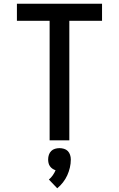

<svg xmlns="http://www.w3.org/2000/svg" viewBox="-20 -755 640 1033"><path d="M247 0V-643H71V-735H529V-643H353V0ZM288 258 243 211Q255 201 264 188Q273 175 279 161Q270 158 262 152.5Q254 147 248.5 139Q243 131 241 121.5Q239 112 239 103Q239 90 243 78Q247 66 255.5 57.5Q264 49 276 45.5Q288 42 300 42Q312 42 324 45.5Q336 49 344.5 57.5Q353 66 357 78Q361 90 361 103Q361 125 356 146.5Q351 168 342 188Q333 208 319 226Q305 244 288 258Z"/></svg>

Font: Iosevka Curly SmBdEx
Style: Regular
Weight: 600
Width: 7
Monospace: yes
Designer: Belleve Invis
Foundry: Belleve Invis
Version: Version 11.1.0; ttfautohint (v1.8.3)